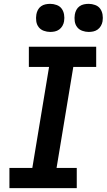

<svg xmlns="http://www.w3.org/2000/svg" viewBox="-20 -978 554 998"><path d="M29 0V-105H148L235 -630H130V-735H480V-630H361L274 -105H379V0ZM441 -812Q424 -812 407.5 -818Q391 -824 381 -837Q371 -850 368.5 -867.5Q366 -885 369 -903Q371 -915 377 -926.5Q383 -938 393.5 -945.5Q404 -953 416.5 -955.5Q429 -958 441 -958Q458 -958 474.5 -952Q491 -946 500.5 -933Q510 -920 513 -902.5Q516 -885 513 -867Q511 -855 504.5 -843.5Q498 -832 487.5 -824.5Q477 -817 465 -814.5Q453 -812 441 -812ZM241 -812Q224 -812 207.5 -818Q191 -824 181 -837Q171 -850 168.5 -867.5Q166 -885 169 -903Q171 -915 177 -926.5Q183 -938 193.5 -945.5Q204 -953 216.5 -955.5Q229 -958 241 -958Q258 -958 274.5 -952Q291 -946 300.5 -933Q310 -920 313 -902.5Q316 -885 313 -867Q311 -855 304.5 -843.5Q298 -832 287.5 -824.5Q277 -817 265 -814.5Q253 -812 241 -812Z"/></svg>

Font: Iosevka Extrabold
Style: Italic
Weight: 800
Italic angle: -9°
Monospace: yes
Designer: Belleve Invis
Foundry: Belleve Invis
Version: Version 32.5.0; ttfautohint (v1.8.4)